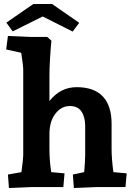

<svg xmlns="http://www.w3.org/2000/svg" viewBox="-20 -942 679 967"><path d="M20 -63 88 -75Q97 -145 97 -160V-591Q97 -610 87 -676L11 -693L20 -761L134 -756H218L239 -737Q235 -699 232 -647Q229 -595 229 -561V-433Q284 -503 366 -503Q454 -503 498 -456Q542 -409 542 -319V-190Q542 -145 551 -75L618 -69L612 0H469L352 5L347 -63L404 -75Q409 -132 409 -160V-307Q409 -352 390.5 -380Q372 -408 332 -408Q289 -408 259 -369.5Q229 -331 229 -266V-190Q229 -133 238 -75L305 -69L299 0H144L25 5ZM195 -859 44 -784 12 -828 148 -922H242L379 -827L346 -783Z"/></svg>

Font: Andada Pro ExtraBold
Style: Regular
Weight: 800
Designer: Carolina Giovagnoli
Foundry: Huerta Tipografica
Version: Version 3.005; ttfautohint (v1.8.4)